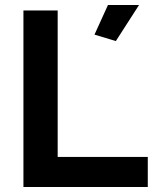

<svg xmlns="http://www.w3.org/2000/svg" viewBox="-20 -752 624 772"><path d="M445.8 -586.9 359.9 -612.8 414.1 -731.9H539.1ZM74.2 0V-710H211.9V-121.1H574.2V0Z"/></svg>

Font: Rawline
Style: Bold
Weight: 700
Designer: Matt McInerney, Pablo Impallari, Rodrigo Fuenzalida
Foundry: Matt McInerney, Pablo Impallari, Rodrigo Fuenzalida
Version: Version 4.020;PS 004.020;hotconv 1.0.88;makeotf.lib2.5.64775